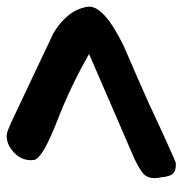

<svg xmlns="http://www.w3.org/2000/svg" viewBox="-6 -652 541 569"><g transform="rotate(-90 264.5 -367.5)"><path d="M529 -378Q535 -331 412 -271Q328 -235 245 -198Q187 -171 159 -158Q69 -117 66 -117Q48 -116 38.5 -122Q29 -128 26 -145Q24 -151 24 -157Q23 -165 22 -168Q18 -196 32 -211Q41 -221 77 -239L389 -374Q293 -429 192 -468Q79 -512 75 -537Q71 -569 92.5 -592Q114 -615 140 -618Q152 -619 164.5 -614Q177 -609 188 -604L450 -480Q480 -463 502 -437Q524 -411 529 -378Z"/></g></svg>

Font: Praegefest
Style: Regular
Weight: 600
Designer: Peter Wiegel nach alter Vorlage
Foundry: Peter Wiegel
Version: Version 1.000